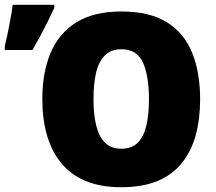

<svg xmlns="http://www.w3.org/2000/svg" viewBox="-58 -773 903 803"><path d="M779 -358Q779 -275 760.5 -207.5Q742 -140 702.5 -91Q663 -42 600.5 -16Q538 10 449 10Q363 10 300.5 -16Q238 -42 198 -91Q158 -140 138.5 -207.5Q119 -275 119 -359Q119 -470 154 -552.5Q189 -635 262 -680Q335 -725 450 -725Q568 -725 640.5 -679.5Q713 -634 746 -551.5Q779 -469 779 -358ZM333 -358Q333 -294 344.5 -247.5Q356 -201 381.5 -176Q407 -151 449 -151Q493 -151 518 -176Q543 -201 554 -247.5Q565 -294 565 -358Q565 -455 540 -511Q515 -567 450 -567Q407 -567 381 -541.5Q355 -516 344 -469.5Q333 -423 333 -358ZM-38 -580Q-34 -597 -29 -619Q-24 -641 -19.5 -665Q-15 -689 -11 -712Q-7 -735 -5 -753H169V-740Q156 -712 142 -683.5Q128 -655 112.5 -626Q97 -597 78 -564H-38Z"/></svg>

Font: Noto Sans Display Black
Style: Regular
Weight: 900
Designer: Monotype Design Team
Foundry: Monotype Imaging Inc.
Version: Version 2.003